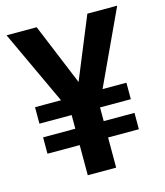

<svg xmlns="http://www.w3.org/2000/svg" viewBox="-107 -792 749 874"><g transform="rotate(-15 267.0 -355.5)"><path d="M477.1 -219.2V-142.1H332V0H198.2V-142.1H46.4V-219.2H198.2V-283.7H46.4V-361.3H168.9L5.9 -710.9H147.9L267.6 -420.9L386.7 -710.9H527.3L364.7 -361.3H477.1V-283.7H332V-219.2Z"/></g></svg>

Font: Vazirmatn RD SemiBold
Style: Regular
Weight: 600
Designer: Saber Rastikerdar
Foundry: Saber Rastikerdar
Version: Version 32.102